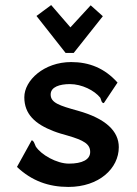

<svg xmlns="http://www.w3.org/2000/svg" viewBox="-20 -722 540 758"><path d="M444 -396C393 -453 332 -477 261 -477C154 -477 76 -405 76 -338C76 -271 119 -232 192 -204C210 -197 228 -192 246 -187C312 -168 336 -153 336 -122C336 -92 305 -76 252 -76C204 -76 142 -111 121 -144C115 -158 113 -167 105 -168L47 -63C105 -8 172 16 250 16C371 16 449 -57 449 -141C449 -204 398 -254 287 -285C215 -305 180 -316 180 -349C180 -379 216 -390 256 -390C303 -390 353 -365 376 -336C380 -328 380 -315 390 -315ZM338 -701 258 -614 182 -702 124 -659 239 -513H271L386 -658Z"/></svg>

Font: Inconsolata
Style: Bold
Weight: 700
Monospace: yes
Designer: Raph Levien, Kirill Tkachev(cyreal.org)
Foundry: Raph Levien, Kirill Tkachev(cyreal.org)
Version: Version 1.014